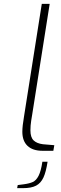

<svg xmlns="http://www.w3.org/2000/svg" viewBox="-20 -783 316 997"><path d="M96 -99Q96 -128 105 -180L197 -763H238L147 -187Q146 -182 142 -156.5Q138 -131 138 -106Q138 -70 154.5 -54Q171 -38 203 -34L262 -29L257 0H201Q150 0 123 -25.5Q96 -51 96 -99ZM72 178 103 174Q133 170 150.5 162Q168 154 180.5 129.5Q193 105 200 57H227Q219 110 205.5 139Q192 168 167.5 181Q143 194 99 194H69Z"/></svg>

Font: Exo ExtraLight
Style: Italic
Weight: 275
Italic angle: -9°
Designer: Natanael Gama
Foundry: Natanael Gama
Version: Version 1.500; ttfautohint (v1.6)